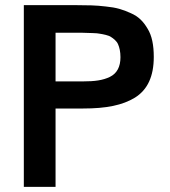

<svg xmlns="http://www.w3.org/2000/svg" viewBox="-20 -731 665 751"><path d="M197.3 -603H280.8C295.9 -603 306.6 -603 314 -602.5C321.3 -602.5 331.1 -602.1 343.3 -601.6C355.5 -601.1 364.7 -600.6 370.6 -599.1C382.8 -597.2 405.8 -592.8 414.1 -586.4C423.3 -580.6 436.5 -570.8 441.9 -557.6C447.3 -545.4 451.2 -528.3 451.2 -507.3C451.2 -469.7 437.5 -443.8 409.7 -430.2C382.3 -417 351.1 -412.6 303.7 -412.6H197.3ZM197.3 0V-306.6H305.7C395.5 -306.6 459 -319.3 507.8 -349.1C557.1 -379.9 581.5 -432.1 581.5 -508.3C581.5 -554.7 574.2 -591.8 557.1 -619.1C541 -646.5 522 -666.5 491.2 -679.7C461.4 -693.4 435.1 -701.7 394 -705.6C374 -708 355 -709.5 337.4 -710C320.3 -710.4 299.8 -710.9 275.9 -710.9H73.2V0Z"/></svg>

Font: Ride
Style: Bold
Weight: 700
Version: Version 3.000